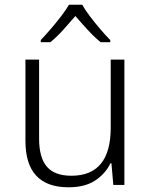

<svg xmlns="http://www.w3.org/2000/svg" viewBox="-20 -785 640 815"><path d="M271 10Q88 10 88 -187V-532H146V-196Q146 -116 179 -77.5Q212 -39 283 -39Q450 -39 450 -243V-532H508V0H461L453 -92H449Q427 -47 383.5 -18.5Q340 10 271 10ZM153 -615Q172 -635 195 -661.5Q218 -688 239 -715.5Q260 -743 273 -765H329Q341 -743 362 -715.5Q383 -688 406 -661Q429 -634 448 -615V-606H407Q380 -628 352 -658.5Q324 -689 300 -717Q276 -689 248.5 -658.5Q221 -628 194 -606H153Z"/></svg>

Font: Noto Sans Mono Light
Style: Regular
Weight: 300
Designer: Monotype Design Team
Foundry: Monotype Imaging Inc.
Version: Version 2.014; ttfautohint (v1.8.4.7-5d5b)